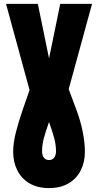

<svg xmlns="http://www.w3.org/2000/svg" viewBox="-20 -880 509 996"><path d="M234.4 95.7Q174.8 95.7 133.3 71.3Q91.8 46.9 70.1 4.2Q48.3 -38.6 48.3 -92.3Q48.3 -139.2 63 -195.8Q77.6 -252.4 98.1 -311.5L133.3 -413.1L11.2 -859.9H176.3L234.4 -577.1L292.5 -859.9H457.5L336.4 -417.5L376 -311.5Q397.9 -252.9 409.2 -196Q420.4 -139.2 420.4 -92.3Q420.4 -38.6 398.7 4.2Q377 46.9 335.4 71.3Q293.9 95.7 234.4 95.7ZM234.4 -49.8Q252.4 -49.8 261.5 -62.7Q270.5 -75.7 270.5 -94.2Q270.5 -128.4 261.7 -161.6Q252.9 -194.8 234.4 -247.1Q215.8 -194.8 207 -161.6Q198.2 -128.4 198.2 -94.2Q198.2 -75.7 207.3 -62.7Q216.3 -49.8 234.4 -49.8Z"/></svg>

Font: Anton SC
Style: Regular
Weight: 400
Designer: Vernon Adams
Foundry: Vernon Adams
Version: Version 2.116; ttfautohint (v1.8.4.7-5d5b)